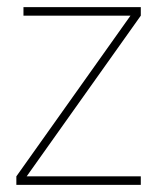

<svg xmlns="http://www.w3.org/2000/svg" viewBox="-20 -520 456 540"><path d="M55 -24H376V0H26V-24L347 -476H46V-500H376V-476Z"/></svg>

Font: Haskoy Thin
Style: Regular
Weight: 100
Designer: Ertekin Erdin
Foundry: Ertekin Erdin
Version: Version 2.000; ttfautohint (v1.8.4.7-5d5b)